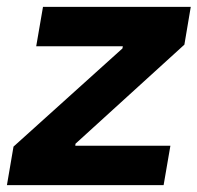

<svg xmlns="http://www.w3.org/2000/svg" viewBox="-41 -540 576 560"><path d="M-1.6 -112.4 316.2 -398.8 317.2 -405H64.6L84.4 -520H515.4L496.8 -409.8L179.2 -120.8L178.6 -115H456L436.2 0H-20.8Z"/></svg>

Font: Fixel Italic Variable Display Thin
Style: Italic
Weight: 100
Italic angle: -10°
Designer: AlfaBravo + MacPaw
Foundry: Kyrylo Tkachov, Marchela Mozhyna, Serhii Makarenko, Maria Weinstein, Zakhar Kryvoshyya
Version: Version 1.210;Glyphs 3.2 (3217)